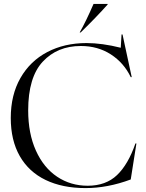

<svg xmlns="http://www.w3.org/2000/svg" viewBox="-20 -946 745 981"><path d="M35 -343Q35 -461 84.5 -547.5Q134 -634 221.5 -680Q309 -726 422 -726Q501 -726 597 -702L601 -770H606L653 -552H648Q613 -625 546.5 -668Q480 -711 393 -711Q273 -711 198.5 -631Q124 -551 124 -382Q124 -264 163.5 -176.5Q203 -89 272 -43Q341 3 428 3Q521 3 578 -51.5Q635 -106 672 -213H677L648 -29Q530 15 417 15Q299 15 213 -26.5Q127 -68 81 -148.5Q35 -229 35 -343ZM458 -926H530V-923Q472 -858 392 -780H387Q418 -834 458 -926Z"/></svg>

Font: Nyght Serif Light
Style: Regular
Weight: 300
Designer: Maksym Kobuzan
Version: Version 0.410